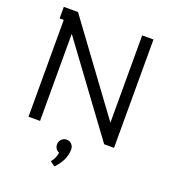

<svg xmlns="http://www.w3.org/2000/svg" viewBox="-159 -793 997 1131"><g transform="rotate(20 339.0 -228.0)"><path d="M284.2 201.2Q296.4 186.5 304.2 168.2Q312 149.9 312 137.2Q299.3 132.8 291.7 121.3Q284.2 109.9 284.2 95.2Q284.2 76.7 297.4 63.2Q310.5 49.8 329.1 49.8Q347.7 49.8 360.4 63Q373 76.2 373 95.2Q373 162.6 314 223.1ZM606.9 -679.2V0H544.9L143.1 -545.9V0H70.8V-606.9H44.9V-679.2H133.8L536.1 -131.8V-679.2Z"/></g></svg>

Font: Rawengulk
Style: Bold
Weight: 700
Version: Version 0.92